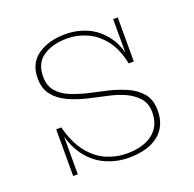

<svg xmlns="http://www.w3.org/2000/svg" viewBox="-96 -597 711 703"><g transform="rotate(-20 259.0 -245.5)"><path d="M293 7Q245 7 202 -12.5Q159 -32 129 -73.5Q99 -115 87 -182H97Q113 -120 142.5 -82Q172 -44 210.5 -27Q249 -10 291 -10Q356 -10 392.5 -39Q429 -68 429 -120Q429 -155 409.5 -177Q390 -199 359.5 -212.5Q329 -226 294 -233L227 -248Q184 -258 150 -274Q116 -290 96.5 -315.5Q77 -341 77 -380Q77 -439 119.5 -468.5Q162 -498 227 -498Q272 -498 312.5 -480Q353 -462 382 -422.5Q411 -383 419 -318H409Q397 -377 369 -412.5Q341 -448 304 -464.5Q267 -481 227 -481Q171 -481 134.5 -456.5Q98 -432 98 -380Q98 -343 117.5 -321Q137 -299 167 -287Q197 -275 230 -267L297 -252Q337 -243 372 -228Q407 -213 428.5 -187.5Q450 -162 450 -120Q450 -59 408.5 -26Q367 7 293 7ZM77 0V-182H87L95 -167V0ZM419 -318 411 -333V-490H429V-318Z"/></g></svg>

Font: Montagu Slab 144pt Thin
Style: Regular
Weight: 250
Version: Version 1.000